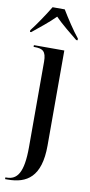

<svg xmlns="http://www.w3.org/2000/svg" viewBox="-121 -807 510 1088"><g transform="rotate(10 133.5 -263.0)"><path d="M-13 -616V-606H-6C33 -638 87 -680 124 -718C155 -685 223 -630 253 -606H261V-616C229 -655 186 -721 159 -766H89C62 -721 18 -655 -13 -616ZM-7 240H8C117 240 197 192 197 11V-536H22V-526H28C74 -526 95 -514 95 -454V38C95 187 60 230 -1 230H-7Z"/></g></svg>

Font: Noto Serif Display Condensed Medium
Style: Regular
Weight: 500
Width: 3
Designer: Monotype Design Team
Foundry: Monotype Imaging Inc.
Version: Version 2.009